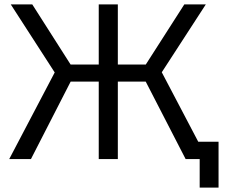

<svg xmlns="http://www.w3.org/2000/svg" viewBox="-20 -725 1031 875"><path d="M826 0 622 -396 820 -705H918L700 -369L705 -419L925 0ZM22 0 242 -419 246 -369 29 -705H127L324 -396L121 0ZM430 0V-705H517V0ZM255 -353V-431H691V-353ZM890 130V0H845V-79H976V130Z"/></svg>

Font: TikTok Sans 24pt
Style: Regular
Weight: 400
Version: Version 4.000